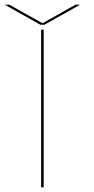

<svg xmlns="http://www.w3.org/2000/svg" viewBox="-35 -802 404 822"><path d="M141 0V-675H152V0ZM138 -696 -15 -782H4.5L147 -702.5L288.5 -782H308L155 -696Z"/></svg>

Font: Anybody UltraExpanded Thin
Style: Regular
Weight: 100
Width: 9
Designer: Tyler Finck
Foundry: Etcetera Type Company
Version: Version 1.010; ttfautohint (v1.8.3) -l 8 -r 50 -G 200 -x 14 